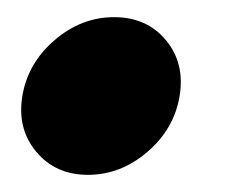

<svg xmlns="http://www.w3.org/2000/svg" viewBox="-20 -197 295 226"><path d="M83.5 8.8Q45.4 8.8 22.7 -18.3Q0 -45.4 6.3 -84Q12.7 -122.6 44.2 -149.7Q75.7 -176.8 114.3 -176.8Q152.8 -176.8 175.3 -149.7Q197.8 -122.6 191.4 -84Q185.1 -45.4 153.6 -18.3Q122.1 8.8 83.5 8.8Z"/></svg>

Font: Inter Display Extra Bold
Style: Italic
Weight: 800
Italic angle: -9.39999°
Designer: Rasmus Andersson
Foundry: rsms
Version: Version 4.000;git-4fc901f